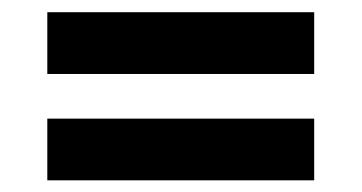

<svg xmlns="http://www.w3.org/2000/svg" viewBox="-20 -409 601 319"><path d="M502 -286.1V-388.7H58.6V-286.1ZM502 -109.4V-211.9H58.6V-109.4Z"/></svg>

Font: Yaldevi Colombo
Style: Bold
Weight: 700
Designer: Sol Matas, Denzil Rajitha, Kosala Senevirathne and Pathum Egodawatta
Foundry: Mooniak
Version: Version 1.020 ; ttfautohint (v1.6)